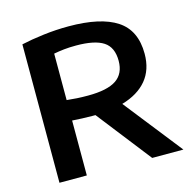

<svg xmlns="http://www.w3.org/2000/svg" viewBox="-108 -857 968 966"><g transform="rotate(-15 375.5 -374.0)"><path d="M84.5 0V-721Q136 -732.5 201 -740.5Q266 -748.5 331.5 -748.5Q498.5 -748.5 582.5 -693.5Q666.5 -638.5 666.5 -516.5Q666.5 -433.5 621.8 -379.8Q577 -326 492.5 -301.5L730 0H567.5L347.5 -282Q339.5 -282 331 -282Q303 -282 278.5 -283.2Q254 -284.5 227 -286V0ZM337 -386.5Q438 -386.5 484.5 -417.8Q531 -449 531 -516Q531 -586.5 485.8 -616Q440.5 -645.5 343.5 -645.5Q308.5 -645.5 280.8 -642.5Q253 -639.5 227 -634.5V-392.5Q255.5 -389.5 280.2 -388Q305 -386.5 337 -386.5Z"/></g></svg>

Font: Encode Sans Expanded Expanded SemiBold
Style: Regular
Weight: 600
Width: 7
Designer: Multiple Designers
Foundry: Impallari Type
Version: Version 3.000; ttfautohint (v1.8.3) -l 8 -r 50 -G 200 -x 14 